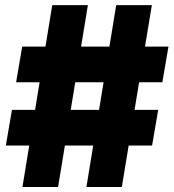

<svg xmlns="http://www.w3.org/2000/svg" viewBox="-20 -748 697 768"><path d="M325.7 0 444.8 -727.5H587.4L467.3 0ZM3.4 -166 27.8 -308.6H612.8L588.4 -166ZM69.8 0 189 -727.5H331.5L212.4 0ZM44.4 -418.9 68.8 -561.5H653.8L629.4 -418.9Z"/></svg>

Font: Inter 20pt Black
Style: Regular
Weight: 900
Version: Version 4.001;git-66647c0bb